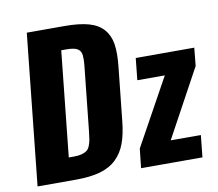

<svg xmlns="http://www.w3.org/2000/svg" viewBox="-86 -912 1150 1014"><g transform="rotate(-10 489.0 -405.0)"><path d="M590.3 0 601.6 -103.5 798.8 -460.9H651.4L663.6 -578.1H977.5L967.8 -481.4L770 -117.7H931.6L919.4 0ZM35.2 0 120.1 -809.6H322.3Q401.4 -809.6 451.9 -795.4Q502.4 -781.2 530.3 -749Q558.1 -717.8 565.9 -670.9Q569.8 -647 569.8 -616.2Q569.8 -587.9 566.4 -553.7L535.6 -261.7Q528.3 -190.9 510.5 -143.3Q492.7 -95.7 458.3 -62.7Q423.8 -29.8 370.8 -14.9Q317.9 0 240.2 0ZM224.1 -122.1H252.9Q277.8 -122.1 294.7 -127Q311.5 -131.8 321.8 -139.6Q332 -147.5 338.4 -163.6Q344.7 -179.7 347.4 -195.1Q350.1 -210.4 353 -237.8L389.2 -581.1Q391.6 -603 391.6 -620.1Q391.6 -632.3 390.6 -642.1Q387.7 -665.5 369.4 -676Q351.1 -686.5 311 -686.5H283.2Z"/></g></svg>

Font: Oswald
Style: Bold
Weight: 700
Designer: Vernon Adams
Foundry: Vernon Adams
Version: 3.0; ttfautohint (v0.94.23-7a4d-dirty) -l 8 -r 50 -G 200 -x 